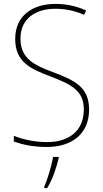

<svg xmlns="http://www.w3.org/2000/svg" viewBox="-20 -744 527 985"><path d="M437 -182C437 -298 363 -332 249 -375C159 -409 85 -441 85 -546C85 -648 162 -699 263 -699C307 -699 357 -692 411 -668L422 -690C375 -712 321 -724 265 -724C147 -724 58 -664 58 -544C58 -427 135 -391 236 -353C346 -311 410 -280 410 -182C410 -71 331 -15 223 -15C156 -15 97 -29 51 -47V-18C96 -2 149 10 221 10C345 10 437 -54 437 -182ZM281 68V61H252C246 103 222 181 207 214V221H222C250 175 269 118 281 68Z"/></svg>

Font: Noto Sans Hebrew SemiCondensed Thin
Style: Regular
Weight: 100
Width: 4
Designer: Monotype Design Team
Foundry: Monotype Imaging Inc.
Version: Version 2.004